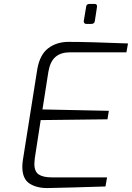

<svg xmlns="http://www.w3.org/2000/svg" viewBox="-20 -946 668 972"><path d="M93 -102Q93 -118 96 -137L169 -597Q182 -670 224.5 -702Q267 -734 327 -734Q426 -734 628 -726L620 -681H333Q288 -681 261 -658Q234 -635 225 -583L195 -392L531 -385L524 -342L186 -338L156 -144Q154 -124 154 -117Q154 -77 176.5 -62.5Q199 -48 242 -48H522L514 -2Q328 4 223 6Q167 7 130 -16.5Q93 -40 93 -102ZM404 -837V-839L416 -911Q417 -926 433 -926H459Q471 -926 471 -915V-911L460 -839Q459 -832 454.5 -828.5Q450 -825 443 -825H416Q411 -825 407.5 -828.5Q404 -832 404 -837Z"/></svg>

Font: Exo Light
Style: Italic
Weight: 300
Italic angle: -9°
Designer: Natanael Gama
Foundry: Natanael Gama
Version: Version 1.500; ttfautohint (v1.6)